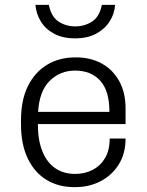

<svg xmlns="http://www.w3.org/2000/svg" viewBox="-20 -756 601 786"><path d="M283 10Q219 10 170 -20Q121 -50 93.5 -107.5Q66 -165 66 -247V-264Q66 -347 94.5 -404Q123 -461 173 -491Q223 -521 287 -521H293Q350 -521 395.5 -496.5Q441 -472 467.5 -425Q494 -378 494 -312V-248H135Q135 -182 153.5 -136.5Q172 -91 206 -67.5Q240 -44 288 -44Q326 -44 358 -60Q390 -76 409.5 -108Q429 -140 429 -189H494Q494 -127 466 -82.5Q438 -38 391.5 -14Q345 10 289 10ZM136 -298H428Q428 -384 390.5 -425.5Q353 -467 287 -467Q226 -467 183.5 -425Q141 -383 136 -298ZM287 -599Q237 -599 201.5 -618Q166 -637 147 -668.5Q128 -700 125 -736H180Q190 -687 220 -667.5Q250 -648 288 -648Q326 -648 356.5 -667.5Q387 -687 397 -736H451Q449 -700 429 -668.5Q409 -637 373.5 -618Q338 -599 287 -599Z"/></svg>

Font: Chivo ExtraLight
Style: Regular
Weight: 250
Designer: Hector Gatti
Foundry: Omnibus-Type
Version: Version 2.002